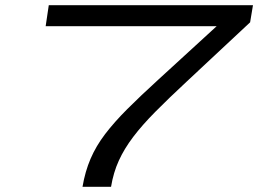

<svg xmlns="http://www.w3.org/2000/svg" viewBox="-20 -720 1079 740"><path d="M298 0Q308 -59 329 -108Q350 -157 385 -203Q420 -249 470.5 -299.5Q521 -350 589 -412L815 -619H156L168 -700H955L944 -634L701 -407Q630 -341 579 -289.5Q528 -238 493.5 -192.5Q459 -147 438 -101Q417 -55 408 0Z"/></svg>

Font: Georama ExtraExtended
Style: Italic
Weight: 400
Width: 8
Italic angle: -9°
Designer: Jean-Baptiste Levee
Foundry: Production Type
Version: Version 1.000